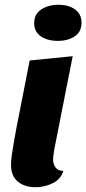

<svg xmlns="http://www.w3.org/2000/svg" viewBox="-20 -763 361 803"><path d="M222 -592Q179 -592 151 -611Q123 -630 123 -666Q123 -704 152.5 -723.5Q182 -743 225 -743Q267 -743 294 -723.5Q321 -704 321 -668Q321 -630 292.5 -611Q264 -592 222 -592ZM129 20Q83 20 54.5 -3.5Q26 -27 26 -74Q26 -92 30 -119Q34 -146 39.5 -177Q45 -208 50 -235Q55 -262 59 -280L104 -510L284 -528L207 -138Q206 -129 204 -117Q202 -105 202 -96Q202 -77 212 -63Q222 -49 245 -48Q234 -13 200 3.5Q166 20 129 20Z"/></svg>

Font: Sansita Swashed
Style: Bold
Weight: 700
Designer: Pablo Cosgaya
Foundry: Omnibus-Type
Version: Version 1.003; ttfautohint (v1.8.3)